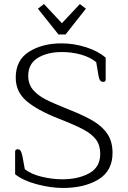

<svg xmlns="http://www.w3.org/2000/svg" viewBox="-20 -921 633 952"><path d="M168 -878 198 -901 287 -806 376 -901 406 -878 305 -750H270ZM55 -57V-169Q55 -174 58 -177.5Q61 -181 67 -181Q77 -181 82 -173.5Q87 -166 91 -148L103 -82Q135 -57 187.5 -44.5Q240 -32 289 -32Q368 -32 422.5 -62Q477 -92 477 -158Q477 -201 456 -229Q435 -257 392.5 -279.5Q350 -302 268 -334Q164 -375 111 -420.5Q58 -466 58 -536Q58 -623 124 -664.5Q190 -706 285 -706Q346 -706 406 -687Q466 -668 504 -635V-527Q504 -515 492 -515Q482 -515 476.5 -522.5Q471 -530 468 -548L457 -613Q426 -638 381 -650.5Q336 -663 287 -663Q215 -663 167.5 -634Q120 -605 120 -545Q120 -504 143.5 -476Q167 -448 206.5 -428Q246 -408 326 -376Q402 -346 446.5 -318.5Q491 -291 514.5 -254Q538 -217 538 -163Q538 -74 468.5 -31.5Q399 11 292 11Q233 11 164 -7Q95 -25 55 -57Z"/></svg>

Font: Maitree Light
Style: Regular
Weight: 300
Designer: CadsonDemak Team
Foundry: CadsonDemak
Version: Version 1.001